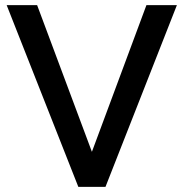

<svg xmlns="http://www.w3.org/2000/svg" viewBox="-20 -730 718 750"><path d="M125 -710H6L286 0H392L671 -710H552L339 -137Z"/></svg>

Font: FIGSv2-sans-serif SemiBold
Style: Regular
Weight: 600
Designer: Matt McInerney, Pablo Impallari, Rodrigo Fuenzalida,Mirko Velimirovic
Foundry: Matt McInerney, Pablo Impallari, Rodrigo Fuenzalida
Version: Version 4.021;hotconv 1.0.109;makeotfexe 2.5.65596